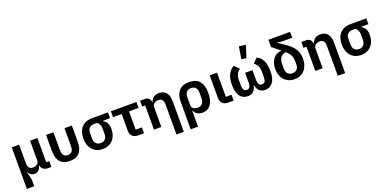

<svg xmlns="http://www.w3.org/2000/svg" viewBox="-9 -1871 6277 3136"><g transform="rotate(-20 3129.5 -302.5)"><path d="M74 200V-522H202V-205Q202 -151 223 -122.5Q244 -94 290 -94Q309 -94 327.5 -99Q346 -104 360 -114.5Q374 -125 383 -140.5Q392 -156 392 -177V-522H520V-102H572V0H520Q463 0 433 -25Q403 -50 395 -92H391Q363 12 277 12Q241 12 216 -4.5Q191 -21 174 -56H169L202 87V200Z M798 -217Q798 -153 820.5 -122Q843 -91 894 -91Q945 -91 967.5 -122Q990 -153 990 -217V-522H1118V-241Q1118 12 894 12Q670 12 670 -241V-522H798Z M1623 -421V-413Q1666 -389 1686.5 -350Q1707 -311 1707 -248Q1707 -190 1690 -142.5Q1673 -95 1641.5 -60.5Q1610 -26 1565 -7Q1520 12 1464 12Q1408 12 1363.5 -7Q1319 -26 1287.5 -61Q1256 -96 1239 -145.5Q1222 -195 1222 -256Q1222 -318 1238.5 -367Q1255 -416 1286.5 -450.5Q1318 -485 1364 -503.5Q1410 -522 1468 -522H1745V-421ZM1468 -421Q1415 -421 1385.5 -391.5Q1356 -362 1356 -302V-213Q1356 -153 1385 -122Q1414 -91 1464 -91Q1515 -91 1544 -122Q1573 -153 1573 -213V-302Q1573 -342 1560 -370.5Q1547 -399 1522 -421Z M2082 0Q2016 0 1981.5 -34.5Q1947 -69 1947 -133V-420H1797V-522H2241V-420H2075V-102H2183V0Z M2356 0V-420H2304V-522H2378Q2474 -522 2483 -431H2488Q2504 -476 2539 -505Q2574 -534 2635 -534Q2716 -534 2759 -481Q2802 -428 2802 -330V200H2674V-317Q2674 -373 2654 -401Q2634 -429 2588 -429Q2568 -429 2549.5 -423.5Q2531 -418 2516.5 -407.5Q2502 -397 2493 -381.5Q2484 -366 2484 -345V0Z M2921 -273Q2921 -395 2978.5 -464.5Q3036 -534 3156 -534Q3281 -534 3338 -464Q3395 -394 3395 -263Q3395 -129 3343 -58.5Q3291 12 3195 12Q3145 12 3106.5 -13.5Q3068 -39 3054 -79H3049V200H2921ZM3153 -92Q3202 -92 3231.5 -124Q3261 -156 3261 -218V-310Q3261 -368 3233.5 -399.5Q3206 -431 3155 -431Q3104 -431 3076.5 -399.5Q3049 -368 3049 -310V-171Q3049 -133 3079.5 -112.5Q3110 -92 3153 -92Z M3741 0H3649Q3583 0 3548.5 -34.5Q3514 -69 3514 -133V-522H3642V-102H3741Z M4200 -203Q4200 -140 4217 -115.5Q4234 -91 4268 -91Q4303 -91 4319.5 -115.5Q4336 -140 4336 -203V-290Q4336 -399 4256 -455L4335 -534Q4403 -500 4436.5 -431Q4470 -362 4470 -247Q4470 -114 4419.5 -51Q4369 12 4285 12Q4225 12 4188.5 -22.5Q4152 -57 4138 -122H4134Q4120 -57 4083.5 -22.5Q4047 12 3987 12Q3903 12 3852.5 -51Q3802 -114 3802 -247Q3802 -359 3836.5 -429.5Q3871 -500 3937 -534L4016 -455Q3974 -427 3955 -386Q3936 -345 3936 -290V-203Q3936 -140 3952.5 -115.5Q3969 -91 4004 -91Q4038 -91 4055 -115.5Q4072 -140 4072 -203V-363H4200ZM4174 -581 4090 -593 4124 -805 4241 -788Z M4820 -638 4734 -648V-644L4850 -565Q4902 -530 4938.5 -494.5Q4975 -459 4997.5 -422Q5020 -385 5030 -345Q5040 -305 5040 -262Q5040 -199 5023 -148.5Q5006 -98 4974.5 -62Q4943 -26 4898 -7Q4853 12 4797 12Q4741 12 4696.5 -7.5Q4652 -27 4620.5 -61.5Q4589 -96 4572 -144.5Q4555 -193 4555 -250Q4555 -310 4571 -356.5Q4587 -403 4613.5 -434.5Q4640 -466 4675 -482.5Q4710 -499 4749 -499V-505L4614 -614V-740H4991V-638ZM4906 -247Q4906 -281 4902 -307.5Q4898 -334 4887.5 -358Q4877 -382 4858 -405Q4839 -428 4810 -454Q4753 -446 4721 -405Q4689 -364 4689 -295V-213Q4689 -153 4718 -122Q4747 -91 4797 -91Q4848 -91 4877 -122Q4906 -153 4906 -213Z M5160 0V-420H5108V-522H5182Q5278 -522 5287 -431H5292Q5308 -476 5343 -505Q5378 -534 5439 -534Q5520 -534 5563 -481Q5606 -428 5606 -330V200H5478V-317Q5478 -373 5458 -401Q5438 -429 5392 -429Q5372 -429 5353.5 -423.5Q5335 -418 5320.5 -407.5Q5306 -397 5297 -381.5Q5288 -366 5288 -345V0Z M6114 -421V-413Q6157 -389 6177.5 -350Q6198 -311 6198 -248Q6198 -190 6181 -142.5Q6164 -95 6132.5 -60.5Q6101 -26 6056 -7Q6011 12 5955 12Q5899 12 5854.5 -7Q5810 -26 5778.5 -61Q5747 -96 5730 -145.5Q5713 -195 5713 -256Q5713 -318 5729.5 -367Q5746 -416 5777.5 -450.5Q5809 -485 5855 -503.5Q5901 -522 5959 -522H6236V-421ZM5959 -421Q5906 -421 5876.5 -391.5Q5847 -362 5847 -302V-213Q5847 -153 5876 -122Q5905 -91 5955 -91Q6006 -91 6035 -122Q6064 -153 6064 -213V-302Q6064 -342 6051 -370.5Q6038 -399 6013 -421Z"/></g></svg>

Font: IBM Plex Sans SmBld
Style: Regular
Weight: 600
Designer: Mike Abbink, Paul van der Laan, Pieter van Rosmalen
Foundry: Bold Monday
Version: Version 3.005